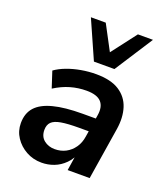

<svg xmlns="http://www.w3.org/2000/svg" viewBox="-140 -853 828 959"><g transform="rotate(20 273.5 -373.5)"><path d="M193 10Q148 10 111 -10.5Q74 -31 51.5 -65Q29 -99 29 -141Q29 -193 58 -225.5Q87 -258 148 -274Q209 -290 304 -290H384L373 -218H310Q251 -218 216 -212Q181 -206 166 -191Q151 -176 151 -149Q151 -114 174.5 -95Q198 -76 232 -76Q264 -76 290 -89.5Q316 -103 334 -128.5Q352 -154 357 -189L376 -308Q384 -355 361.5 -380Q339 -405 283 -405Q239 -405 197.5 -393Q156 -381 115 -355L87 -441Q112 -459 146.5 -472Q181 -485 220.5 -492Q260 -499 299 -499Q378 -499 423 -470Q468 -441 484 -391Q500 -341 490 -277L446 0H329L345 -104H355Q341 -65 315.5 -39.5Q290 -14 258.5 -2Q227 10 193 10ZM267 -554 177 -757H256L326 -625L427 -757H507L376 -554Z"/></g></svg>

Font: Nunito Sans 12pt
Style: Bold Italic
Weight: 700
Italic angle: -9°
Designer: Vernon Adams
Foundry: Vernon Adams
Version: Version 3.101;gftools[0.9.27]